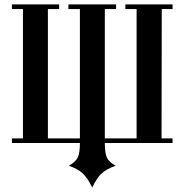

<svg xmlns="http://www.w3.org/2000/svg" viewBox="-20 -648 836 870"><path d="M34 0V-21H84V-607H34V-628H248V-607H197V-21H342V-607H290V-628H506V-607H455V-21H599V-607H548V-628H762V-607H713L712 -21H762V0H455Q455 44 463.5 64.5Q472 85 504 103Q464 117 441.5 137Q419 157 398 202Q387 179 376 163Q365 147 354 137Q343 127 327.5 118.5Q312 110 292 103Q323 85 332.5 65Q342 45 342 0Z"/></svg>

Font: Pochaevsk
Style: Regular
Weight: 400
Version: Version 1.210; ttfautohint (v1.8.4.7-5d5b)